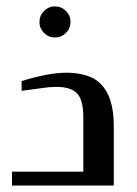

<svg xmlns="http://www.w3.org/2000/svg" viewBox="-20 -574 425 594"><path d="M102.1 -505.9Q102.1 -525.9 116.2 -540Q130.4 -554.2 149.9 -554.2Q169.9 -554.2 184.1 -540Q198.2 -525.9 198.2 -505.9Q198.2 -486.3 184.1 -472.2Q169.9 -458 149.9 -458Q130.4 -458 116.2 -472.2Q102.1 -486.3 102.1 -505.9ZM187 -349.1Q218.3 -349.1 246.1 -340.8Q273.4 -333 292 -314Q311 -294.9 321.3 -263.7Q332 -230.5 332 -185.1V0H17.1V-43H237.8V-210.9Q237.8 -262.7 219.7 -283.7Q201.2 -305.2 153.8 -305.2Q133.3 -305.2 108.4 -301.3Q107.4 -301.3 46.9 -293V-323.2Q82 -334.5 121.6 -342.3Q156.7 -349.1 187 -349.1Z"/></svg>

Font: SimahzazaarabicW05-Regular
Style: Regular
Weight: 400
Designer: Ahmed zaza
Foundry: Ahmed zaza
Version: Version 1.001